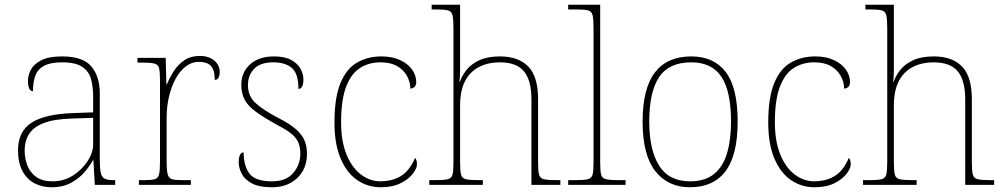

<svg xmlns="http://www.w3.org/2000/svg" viewBox="-20 -780 4240 810"><path d="M197 10Q158 10 126 -6.5Q94 -23 75 -58Q56 -93 56 -146Q56 -225 112.5 -262Q169 -299 290 -303L373 -306V-371Q373 -414 364 -446.5Q355 -479 327 -498Q299 -517 242 -517Q193 -517 166 -502.5Q139 -488 129 -460.5Q119 -433 119 -395Q109 -395 103.5 -406Q98 -417 98 -441Q98 -462 110 -485.5Q122 -509 153.5 -525.5Q185 -542 242 -542Q330 -542 365.5 -499.5Q401 -457 401 -386V-110Q401 -73 404.5 -53.5Q408 -34 420 -27Q432 -20 459 -20H466V0H380L374 -104H372Q361 -83 338.5 -56Q316 -29 281 -9.5Q246 10 197 10ZM201 -15Q250 -15 288.5 -40Q327 -65 350 -101Q373 -137 373 -170V-283L287 -280Q209 -278 165 -261Q121 -244 102.5 -214.5Q84 -185 84 -145Q84 -111 95.5 -81.5Q107 -52 133 -33.5Q159 -15 201 -15Z M566 0V-20H588Q618 -20 632.5 -24Q647 -28 651 -44.5Q655 -61 655 -98V-442Q655 -477 651 -492.5Q647 -508 631 -512Q615 -516 578 -516H560V-536H679L682 -424H684Q696 -453 713.5 -480.5Q731 -508 758 -526Q785 -544 823 -544Q861 -544 884 -524.5Q907 -505 907 -476Q907 -463 902 -453Q897 -443 886 -443Q886 -472 878.5 -488.5Q871 -505 856 -512Q841 -519 818 -519Q789 -519 764 -500Q739 -481 721 -448Q703 -415 693 -372.5Q683 -330 683 -284V-98Q683 -61 687.5 -44.5Q692 -28 706 -24Q720 -20 750 -20H785V0Z M1128 10Q1072 10 1041.5 -7Q1011 -24 999 -48.5Q987 -73 987 -95Q987 -109 989.5 -118.5Q992 -128 996.5 -132.5Q1001 -137 1008 -137Q1008 -80 1032.5 -47.5Q1057 -15 1128 -15Q1187 -15 1217 -50Q1247 -85 1247 -132Q1247 -156 1240 -175.5Q1233 -195 1212.5 -213Q1192 -231 1151 -252Q1093 -284 1059.5 -308.5Q1026 -333 1012 -359.5Q998 -386 998 -422Q998 -475 1035 -508.5Q1072 -542 1136 -542Q1181 -542 1208.5 -527Q1236 -512 1248 -489.5Q1260 -467 1260 -445Q1260 -426 1255 -415.5Q1250 -405 1239 -405Q1239 -470 1211 -493.5Q1183 -517 1133 -517Q1078 -517 1052 -489.5Q1026 -462 1026 -421Q1026 -374 1059 -344.5Q1092 -315 1153 -283Q1204 -257 1230 -233.5Q1256 -210 1265.5 -185.5Q1275 -161 1275 -131Q1275 -68 1234 -29Q1193 10 1128 10Z M1586 10Q1532 10 1488 -19.5Q1444 -49 1417.5 -110Q1391 -171 1391 -263Q1391 -369 1416.5 -430Q1442 -491 1487 -516.5Q1532 -542 1589 -542Q1635 -542 1668 -526.5Q1701 -511 1718.5 -486.5Q1736 -462 1736 -433Q1736 -425 1733 -419Q1730 -413 1724.5 -410Q1719 -407 1711 -406Q1711 -434 1697 -459.5Q1683 -485 1655.5 -501Q1628 -517 1585 -517Q1536 -517 1498.5 -493Q1461 -469 1440 -413.5Q1419 -358 1419 -264Q1419 -184 1442 -128Q1465 -72 1503 -43.5Q1541 -15 1586 -15Q1628 -16 1656 -29Q1684 -42 1702 -64.5Q1720 -87 1731 -114Q1736 -108 1737.5 -101.5Q1739 -95 1739 -86Q1739 -70 1721.5 -47Q1704 -24 1670 -7Q1636 10 1586 10Z M1791 0V-20H1816Q1853 -20 1869 -24Q1885 -28 1889 -43.5Q1893 -59 1893 -94V-662Q1893 -699 1889 -715.5Q1885 -732 1870.5 -736Q1856 -740 1826 -740H1801V-760H1921V-482Q1921 -474 1920.5 -465Q1920 -456 1919.5 -448.5Q1919 -441 1918 -435H1920Q1929 -461 1948.5 -485.5Q1968 -510 2002.5 -526Q2037 -542 2089 -542Q2167 -542 2208.5 -499.5Q2250 -457 2250 -362V-94Q2250 -59 2254 -43.5Q2258 -28 2274.5 -24Q2291 -20 2327 -20H2344V0H2222V-360Q2222 -441 2190.5 -479Q2159 -517 2089 -517Q2039 -517 2001 -497.5Q1963 -478 1942 -438Q1921 -398 1921 -334V-94Q1921 -59 1925 -43.5Q1929 -28 1945.5 -24Q1962 -20 1998 -20H2017V0Z M2377 0V-20H2407Q2444 -20 2460 -24Q2476 -28 2480 -43.5Q2484 -59 2484 -94V-662Q2484 -699 2480 -715.5Q2476 -732 2461.5 -736Q2447 -740 2417 -740H2377V-760H2512V-94Q2512 -59 2516 -43.5Q2520 -28 2536.5 -24Q2553 -20 2589 -20H2619V0Z M2891 10Q2798 10 2744.5 -58Q2691 -126 2691 -267Q2691 -407 2743 -474.5Q2795 -542 2896 -542Q2991 -542 3041.5 -476.5Q3092 -411 3092 -267Q3092 -126 3041 -58Q2990 10 2891 10ZM2891 -15Q2955 -15 2993 -46.5Q3031 -78 3047.5 -134.5Q3064 -191 3064 -267Q3064 -395 3023.5 -456Q2983 -517 2896 -517Q2802 -517 2760.5 -454.5Q2719 -392 2719 -267Q2719 -148 2760.5 -81.5Q2802 -15 2891 -15Z M3416 10Q3362 10 3318 -19.5Q3274 -49 3247.5 -110Q3221 -171 3221 -263Q3221 -369 3246.5 -430Q3272 -491 3317 -516.5Q3362 -542 3419 -542Q3465 -542 3498 -526.5Q3531 -511 3548.5 -486.5Q3566 -462 3566 -433Q3566 -425 3563 -419Q3560 -413 3554.5 -410Q3549 -407 3541 -406Q3541 -434 3527 -459.5Q3513 -485 3485.5 -501Q3458 -517 3415 -517Q3366 -517 3328.5 -493Q3291 -469 3270 -413.5Q3249 -358 3249 -264Q3249 -184 3272 -128Q3295 -72 3333 -43.5Q3371 -15 3416 -15Q3458 -16 3486 -29Q3514 -42 3532 -64.5Q3550 -87 3561 -114Q3566 -108 3567.5 -101.5Q3569 -95 3569 -86Q3569 -70 3551.5 -47Q3534 -24 3500 -7Q3466 10 3416 10Z M3621 0V-20H3646Q3683 -20 3699 -24Q3715 -28 3719 -43.5Q3723 -59 3723 -94V-662Q3723 -699 3719 -715.5Q3715 -732 3700.5 -736Q3686 -740 3656 -740H3631V-760H3751V-482Q3751 -474 3750.5 -465Q3750 -456 3749.5 -448.5Q3749 -441 3748 -435H3750Q3759 -461 3778.5 -485.5Q3798 -510 3832.5 -526Q3867 -542 3919 -542Q3997 -542 4038.5 -499.5Q4080 -457 4080 -362V-94Q4080 -59 4084 -43.5Q4088 -28 4104.5 -24Q4121 -20 4157 -20H4174V0H4052V-360Q4052 -441 4020.5 -479Q3989 -517 3919 -517Q3869 -517 3831 -497.5Q3793 -478 3772 -438Q3751 -398 3751 -334V-94Q3751 -59 3755 -43.5Q3759 -28 3775.5 -24Q3792 -20 3828 -20H3847V0Z"/></svg>

Font: Noto Serif Lao Thin
Style: Regular
Weight: 250
Designer: Monotype Design Team
Foundry: Monotype Imaging Inc.
Version: Version 2.003